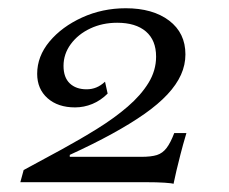

<svg xmlns="http://www.w3.org/2000/svg" viewBox="-20 -446 560 470"><path d="M404.8 4Q400.8 2.4 382.7 1.2Q364.5 0 337.1 0H29.8L37.9 -29.8Q84.7 -54.8 131 -80.2Q177.4 -105.6 219 -131.5Q260.5 -157.3 292.7 -185.1Q325 -212.9 343.5 -243.1Q362.1 -273.4 362.1 -307.3Q362.1 -347.6 337.1 -369Q312.1 -390.3 266.9 -390.3Q230.6 -390.3 200.8 -376.2Q171 -362.1 153.2 -337.9Q135.5 -313.7 135.5 -284.7Q135.5 -256.5 150.8 -241.9Q166.1 -227.4 191.9 -227.4Q204.8 -227.4 215.7 -231.9Q226.6 -236.3 237.1 -246L243.5 -216.9Q226.6 -200 206 -191.5Q185.5 -183.1 163.7 -183.1Q121.8 -183.1 96.4 -205.6Q71 -228.2 71 -265.3Q71 -308.1 101.2 -344.4Q131.5 -380.6 181 -403.2Q230.6 -425.8 287.9 -425.8Q354 -425.8 394 -395.6Q433.9 -365.3 433.9 -312.9Q433.9 -287.1 423 -262.9Q412.1 -238.7 389.9 -214.9Q367.7 -191.1 333.9 -167.3Q300 -143.5 254.4 -118.5Q208.9 -93.5 150.8 -66.9V-62.1H325.8Q350 -62.1 364.1 -66.5Q378.2 -71 387.9 -83.9Q397.6 -96.8 406.5 -120.2H436.3Q427.4 -90.3 421.8 -68.1Q416.1 -46 412.1 -29Q408.1 -12.1 404.8 4Z"/></svg>

Font: Playfair 12pt Light
Style: Italic
Weight: 300
Italic angle: -15.6°
Designer: Claus Eggers Sørensen
Foundry: Claus Eggers Sørensen
Version: Version 2.000;gftools[0.9.28]